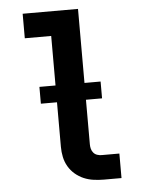

<svg xmlns="http://www.w3.org/2000/svg" viewBox="-53 -777 605 819"><g transform="rotate(-5 250.0 -367.5)"><path d="M358 0Q337 0 315 -3Q293 -6 273 -14.5Q253 -23 236 -37.5Q219 -52 208 -71Q197 -90 192.5 -111.5Q188 -133 188 -155V-630H75V-735H312V-155Q312 -145 314.5 -135.5Q317 -126 323.5 -118.5Q330 -111 339.5 -108Q349 -105 358 -105H434V0ZM119 -346V-418H381V-346Z"/></g></svg>

Font: Iosevka SS04 Extrabold
Style: Regular
Weight: 800
Monospace: yes
Designer: Belleve Invis
Foundry: Belleve Invis
Version: Version 19.0.0; ttfautohint (v1.8.4)